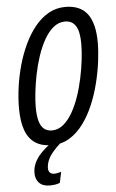

<svg xmlns="http://www.w3.org/2000/svg" viewBox="-62 -767 626 1033"><g transform="rotate(-5 251.0 -250.0)"><path d="M195.3 9.8Q141.1 9.8 105.7 -13.2Q70.3 -36.1 52.7 -83.5Q35.2 -130.9 35.2 -203.1Q35.2 -256.8 43.2 -315.9Q51.3 -375 67.6 -433.6Q84 -492.2 108.6 -544.4Q133.3 -596.7 166 -637.2Q198.7 -677.7 240 -701.2Q281.2 -724.6 330.6 -724.6Q411.1 -724.6 449.7 -673.6Q488.3 -622.6 488.3 -518.6Q488.3 -471.7 481 -414.8Q473.6 -357.9 458.7 -298.6Q443.8 -239.3 420.4 -184.3Q397 -129.4 364.5 -85.4Q332 -41.5 290 -15.9Q248 9.8 195.3 9.8ZM201.7 -68.8Q234.9 -68.8 262.5 -91.1Q290 -113.3 312 -151.1Q334 -189 350.3 -236.3Q366.7 -283.7 377.4 -334.5Q388.2 -385.3 393.8 -433.1Q399.4 -481 399.4 -520Q399.4 -585 380.4 -615.7Q361.3 -646.5 322.8 -646.5Q287.6 -646.5 259.3 -623Q231 -599.6 209 -560.3Q187 -521 171.1 -472.9Q155.3 -424.8 145.3 -374.8Q135.3 -324.7 130.4 -279.5Q125.5 -234.4 125.5 -202.1Q125.5 -154.8 134 -125.2Q142.6 -95.7 159.7 -82.3Q176.8 -68.8 201.7 -68.8ZM164.1 225.1Q126.5 225.1 107.2 204.8Q87.9 184.6 87.9 152.3Q87.9 124 98.9 98.9Q109.9 73.7 132.3 49.3Q154.8 24.9 188.5 0H244.1Q214.8 25.9 196.8 48.1Q178.7 70.3 170.7 90.6Q162.6 110.8 162.1 131.3Q162.1 147 170.4 155.5Q178.7 164.1 193.8 164.1Q201.2 164.1 211.2 162.1Q221.2 160.2 231.4 157.7L219.2 215.8Q206.5 221.2 192.9 223.1Q179.2 225.1 164.1 225.1Z"/></g></svg>

Font: Open Sans Condensed Medium
Style: Italic
Weight: 500
Width: 3
Italic angle: -12°
Designer: Monotype Design Team
Foundry: Monotype Imaging Inc.
Version: Version 3.000